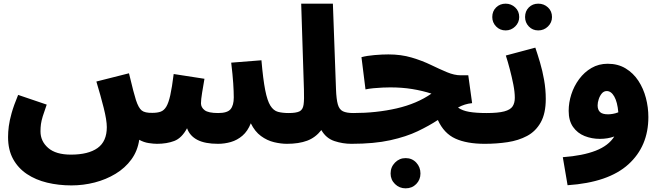

<svg xmlns="http://www.w3.org/2000/svg" viewBox="-20 -780 3604 1048"><path d="M370 232Q300 232 237.5 217Q175 202 127 170Q79 138 51.5 88Q24 38 24 -32Q24 -60 28 -91Q32 -122 43.5 -163Q55 -204 79 -262L235 -209Q221 -170 213.5 -145.5Q206 -121 203.5 -102.5Q201 -84 201 -63Q201 -9 243 27.5Q285 64 367 64Q462 64 512.5 28Q563 -8 563 -86Q563 -124 546 -191.5Q529 -259 506 -335L684 -380Q698 -321 707.5 -285Q717 -249 722 -234Q736 -191 753.5 -177Q771 -163 812 -164Q839 -164 857 -170.5Q875 -177 887.5 -197.5Q900 -218 909.5 -260.5Q919 -303 928 -376L1096 -350Q1089 -310 1083 -273Q1077 -236 1077 -216Q1077 -194 1097 -178.5Q1117 -163 1171 -163Q1221 -163 1238.5 -184Q1256 -205 1256 -248Q1256 -280 1253 -325.5Q1250 -371 1242 -438L1407 -451Q1416 -347 1427.5 -288.5Q1439 -230 1456 -203Q1473 -176 1497.5 -169.5Q1522 -163 1556 -163Q1604 -163 1625 -139Q1646 -115 1646 -81Q1646 -43 1621 -19Q1596 5 1546 5Q1513 5 1475.5 -4Q1438 -13 1404.5 -37.5Q1371 -62 1349 -107Q1332 -64 1303.5 -39.5Q1275 -15 1240.5 -5Q1206 5 1170 5Q1099 5 1057.5 -16.5Q1016 -38 1001 -80Q972 -26 931 -10.5Q890 5 837 5Q819 5 792 1Q765 -3 740 -17Q731 44 697 90.5Q663 137 611 168.5Q559 200 497 216Q435 232 370 232Z M1546 5 1556 -163Q1596 -163 1614.5 -172Q1633 -181 1637 -208.5Q1641 -236 1639 -292L1624 -760H1797L1814 -293Q1816 -238 1824 -210Q1832 -182 1852 -172.5Q1872 -163 1908 -163Q1956 -163 1977 -139Q1998 -115 1998 -81Q1998 -43 1973 -19Q1948 5 1898 5Q1851 5 1805.5 -10Q1760 -25 1734 -70Q1702 -29 1656.5 -12Q1611 5 1546 5Z M2194 248Q2160 248 2136 224.5Q2112 201 2112 167Q2112 132 2136 107.5Q2160 83 2194 83Q2229 83 2252 107.5Q2275 132 2275 167Q2275 201 2252 224.5Q2229 248 2194 248Z M1898 5 1908 -163Q2035 -163 2145.5 -188.5Q2256 -214 2335 -269Q2285 -285 2230 -294Q2175 -303 2110 -303Q2094 -303 2069 -302Q2044 -301 2018.5 -298.5Q1993 -296 1975 -292L1953 -468Q1983 -476 2025 -479.5Q2067 -483 2100 -483Q2169 -483 2226.5 -466Q2284 -449 2331.5 -426Q2379 -403 2419.5 -386Q2460 -369 2495 -369H2536L2557 -217Q2536 -215 2517 -209Q2498 -203 2480 -193Q2503 -176 2541 -169.5Q2579 -163 2636 -163Q2684 -163 2705 -139Q2726 -115 2726 -81Q2726 -43 2701 -19Q2676 5 2626 5Q2528 5 2465.5 -23.5Q2403 -52 2370 -125Q2323 -94 2260.5 -64Q2198 -34 2110 -14.5Q2022 5 1898 5Z M2918 -614Q2887 -614 2866.5 -635.5Q2846 -657 2846 -687Q2846 -719 2866.5 -739.5Q2887 -760 2918 -760Q2949 -760 2971 -739.5Q2993 -719 2993 -687Q2993 -657 2971 -635.5Q2949 -614 2918 -614ZM2740 -614Q2709 -614 2688 -635.5Q2667 -657 2667 -687Q2667 -719 2688 -739.5Q2709 -760 2740 -760Q2770 -760 2792 -739.5Q2814 -719 2814 -687Q2814 -657 2792 -635.5Q2770 -614 2740 -614Z M2626 5 2636 -163Q2699 -163 2732.5 -172Q2766 -181 2778 -199.5Q2790 -218 2790 -246Q2790 -278 2782 -318.5Q2774 -359 2763 -401Q2752 -443 2741 -477L2902 -520Q2914 -485 2927.5 -439.5Q2941 -394 2950 -343Q2959 -292 2959 -240Q2959 -161 2931.5 -112Q2904 -63 2857 -38Q2810 -13 2750.5 -4Q2691 5 2626 5Z M3078 231 3052 78Q3161 70 3231.5 42.5Q3302 15 3333 -35Q3297 -22 3254 -22Q3210 -22 3171 -37.5Q3132 -53 3108 -87Q3084 -121 3084 -175Q3084 -220 3098.5 -265Q3113 -310 3141 -348Q3169 -386 3208.5 -409Q3248 -432 3297 -432Q3353 -432 3395 -406.5Q3437 -381 3464.5 -339Q3492 -297 3505.5 -245.5Q3519 -194 3519 -141Q3519 18 3410 117Q3301 216 3078 231ZM3242 -205Q3242 -181 3255 -168.5Q3268 -156 3299 -156Q3310 -156 3325 -158.5Q3340 -161 3355 -167Q3350 -223 3333 -253Q3316 -283 3292 -283Q3276 -283 3265 -270Q3254 -257 3248 -238.5Q3242 -220 3242 -205Z"/></svg>

Font: Noto Sans Arabic Blk
Style: Regular
Weight: 900
Designer: Monotype Design Team, Nadine Chahine, Nizar Qandah and Khaled Hosny
Foundry: Monotype Imaging Inc.
Version: Version 2.012; ttfautohint (v1.8.4.7-5d5b)